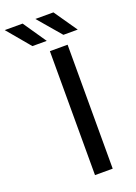

<svg xmlns="http://www.w3.org/2000/svg" viewBox="-247 -953 723 1019"><g transform="rotate(-20 114.0 -443.5)"><path d="M105 -700H205V0H105ZM-82 -887H19L108 -757H27ZM91 -887H193L283 -757H202Z"/></g></svg>

Font: Idrija
Style: Regular
Weight: 500
Designer: Julieta Ulanovsky
Foundry: Julieta Ulanovsky
Version: Version 7.200